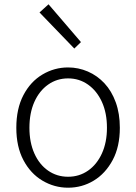

<svg xmlns="http://www.w3.org/2000/svg" viewBox="-20 -861 634 894"><path d="M297 13Q233 13 177.5 -20Q122 -53 89 -115.5Q56 -178 56 -266Q56 -355 89 -418Q122 -481 177.5 -514Q233 -547 297 -547Q345 -547 389 -528Q433 -509 466.5 -473Q500 -437 519 -384.5Q538 -332 538 -266Q538 -178 504.5 -115.5Q471 -53 416.5 -20Q362 13 297 13ZM297 -38Q349 -38 390 -66.5Q431 -95 454.5 -146.5Q478 -198 478 -266Q478 -335 454.5 -386.5Q431 -438 390 -467Q349 -496 297 -496Q245 -496 204 -467Q163 -438 140 -386.5Q117 -335 117 -266Q117 -198 140 -146.5Q163 -95 204 -66.5Q245 -38 297 -38ZM326 -635 164 -803 206 -841 357 -665Z"/></svg>

Font: Noto Sans SC Thin Light
Style: Regular
Weight: 300
Version: Version 2.004-H2;hotconv 1.0.118;makeotfexe 2.5.65603